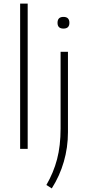

<svg xmlns="http://www.w3.org/2000/svg" viewBox="-20 -828 487 1068"><path d="M333 -669Q300 -669 300 -701Q300 -734 333 -734Q366 -734 366 -701Q366 -669 333 -669ZM238 201Q278 132 297.5 57.5Q317 -17 317 -113V-540H358V-92Q358 -8 335 71.5Q312 151 268 220ZM92 -808H134V0H92Z"/></svg>

Font: Encode Sans Wide
Style: Thin
Weight: 100
Designer: Pablo Impallari, Andres Torresi
Foundry: Pablo Impallari, Andres Torresi
Version: Version 1.000; ttfautohint (v1.00) -l 8 -r 50 -G 200 -x 14 -